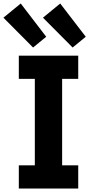

<svg xmlns="http://www.w3.org/2000/svg" viewBox="-82 -1077 510 1097"><path d="M262 -1057 408 -867 333 -805.5 163.5 -976ZM36.5 -1057 182 -867 107 -805.5 -62.5 -976ZM25.5 -626.5V-759H365V-626.5H273V-132.5H365V0H25.5V-132.5H117V-626.5Z"/></svg>

Font: Hepta Slab ExtraLight
Style: Bold
Weight: 700
Version: Version 1.102